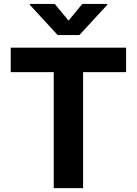

<svg xmlns="http://www.w3.org/2000/svg" viewBox="-20 -974 708 994"><path d="M35.5 -600.5V-727.3H632.8V-600.5H410.2V0H258.2V-600.5ZM263.5 -953.8 334.9 -867.2 406.2 -953.8H535.2V-948.9L391 -792.6H278.4L134.6 -948.9V-953.8Z"/></svg>

Font: InterMG
Style: Bold
Weight: 700
Designer: Rasmus Andersson
Foundry: rsms
Version: Version 3.019;December 26, 2023;FontCreator 15.0.0.2955 64-b